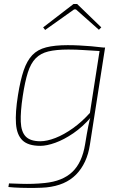

<svg xmlns="http://www.w3.org/2000/svg" viewBox="-20 -718 609 961"><path d="M481 -480H506L430 6Q423 53 405.5 90.5Q388 128 361 155.5Q334 183 297 199Q260 215 212 220Q191 222 156.5 222.5Q122 223 86 222Q50 221 22 218L25 200Q54 201 84.5 202Q115 203 145 202Q175 201 204 198Q293 189 342 142.5Q391 96 406 4Q415 -52 422 -87Q429 -122 435 -138L429 -146ZM319 -492Q348 -492 377 -490.5Q406 -489 436.5 -486.5Q467 -484 498 -480L488 -462Q434 -465 397.5 -467.5Q361 -470 322 -470Q261 -470 222 -460.5Q183 -451 158.5 -426Q134 -401 119.5 -355.5Q105 -310 94 -238Q82 -159 84 -108.5Q86 -58 109 -34.5Q132 -11 182 -11Q215 -11 257.5 -27.5Q300 -44 345.5 -76.5Q391 -109 432 -155L437 -133Q394 -83 347 -51Q300 -19 257 -3.5Q214 12 182 12Q121 12 92.5 -15.5Q64 -43 60 -99Q56 -155 70 -242Q82 -317 98.5 -365.5Q115 -414 141.5 -442Q168 -470 211 -481Q254 -492 319 -492ZM366 -698 487 -581 475 -569 360 -671H351L206 -568L196 -581L348 -698Z"/></svg>

Font: Exo 2 Thin
Style: Italic
Weight: 250
Italic angle: -8°
Designer: Natanael Gama
Foundry: Natanael Gama
Version: Version 2.010